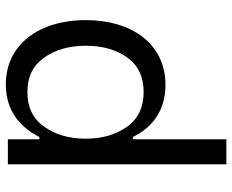

<svg xmlns="http://www.w3.org/2000/svg" viewBox="-89 -701 797 659"><g transform="rotate(90 309.5 -371.5)"><path d="M270 7C362 7 418 -44 450 -108H458V0H544V-750H458V-429H450C422 -489 365 -541 272 -541C130 -541 49 -425 49 -267C49 -111 130 7 270 7ZM296 -67C244 -67 205 -86 178 -124C151 -162 137 -210 137 -267C137 -324 150 -371 177 -409C204 -447 243 -466 296 -466C348 -466 388 -447 415 -409C442 -371 456 -324 456 -267C456 -210 442 -163 415 -125C388 -86 348 -67 296 -67Z"/></g></svg>

Font: Be Vietnam
Style: Regular
Weight: 400
Designer: Gabriel Lam
Foundry: TypeRant
Version: Version 4.000